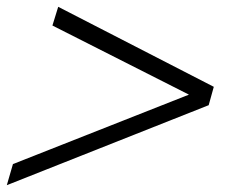

<svg xmlns="http://www.w3.org/2000/svg" viewBox="-31 -567 687 564"><path d="M140 -547 123 -492 524 -289 7 -85 -11 -23 582 -258 597 -312Z"/></svg>

Font: Nyght Serif Bold Italic
Style: Regular
Weight: 700
Italic angle: -16°
Designer: Maksym Kobuzan
Version: Version 0.410;Glyphs 3.1.2 (3151)